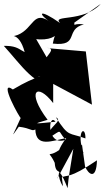

<svg xmlns="http://www.w3.org/2000/svg" viewBox="-21 -795 545 1000"><path d="M178 -395C218 -399 175 -406 46 -329C-34 -386 87 -171 87 -181C45 -85 30 -70 77 -135C142 -127 144 -109 163 -121C166 -24 251 -62 324 -76C261 8 278 44 341 -61C221 63 220 -40 264 53C269 126 307 71 276 137L361 -20C337 132 339 104 331 185C273 36 276 133 307 175L301 129C329 113 335 141 484 40C481 144 440 115 422 72L406 -42C351 36 389 -25 414 3C374 -113 425 -146 424 -74C336 -107 339 -77 270 -184C313 -163 223 -136 230 -74C311 -125 274 -117 321 -67C218 -29 230 -213 268 -161C150 -149 149 -148 227 -171C114 -320 172 -368 256 -258V-358L458 -250L426 -527L240 -543L220 -547C307 -538 128 -472 266 -420L148 -625C128 -581 149 -563 157 -592C324 -570 280 -703 254 -568C396 -552 314 -642 416 -668C290 -686 377 -557 366 -677L504 -775C413 -676 246 -721 292 -675C180 -753 171 -727 247 -675C152 -751 156 -647 71 -613C16 -593 86 -646 114 -495L198 -510C78 -502 107 -559 -1 -556C89 -457 176 -325 250 -376Z"/></svg>

Font: Asimov Silicon
Style: Regular
Weight: 400
Designer: Google
Version: Version 2.000980; 2014